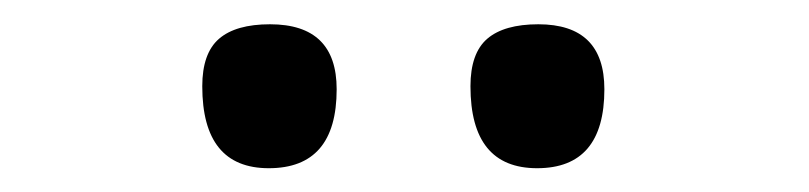

<svg xmlns="http://www.w3.org/2000/svg" viewBox="-20 -776 670 159"><path d="M424.8 -636.7Q369.6 -636.7 369.6 -704.6Q369.6 -731.9 383.5 -743.9Q397.5 -755.9 425.8 -755.9Q480.5 -755.9 480.5 -702.1Q480.5 -636.7 424.8 -636.7ZM202.6 -636.7Q147.5 -636.7 147.5 -704.6Q147.5 -731.9 161.4 -743.9Q175.3 -755.9 203.6 -755.9Q258.8 -755.9 258.8 -702.1Q258.8 -636.7 202.6 -636.7Z"/></svg>

Font: Pinar DS2-Regular
Style: Regular
Weight: 400
Designer: Amin Abedi
Version: Version 2.000